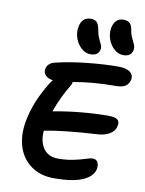

<svg xmlns="http://www.w3.org/2000/svg" viewBox="-112 -1169 935 1238"><g transform="rotate(10 355.5 -549.5)"><path d="M631.8 -866.2Q599.1 -866.2 571.3 -890.9Q543.5 -915.5 530.8 -952.9Q518.1 -990.2 524.9 -1026.9Q539.6 -1091.8 594.2 -1091.8Q620.6 -1091.8 635.3 -1078.9Q649.9 -1065.9 654.8 -1033.2Q659.2 -1005.4 670.7 -982.2Q682.1 -959 688.7 -943.4Q695.3 -927.7 691.9 -909.2Q682.1 -866.2 631.8 -866.2ZM421.9 -835Q389.6 -835 361.8 -859.9Q334 -884.8 321.3 -922.9Q308.6 -960.9 315.9 -997.1Q328.6 -1061 386.2 -1061Q412.1 -1061 425.5 -1047.4Q439 -1033.7 444.8 -999Q449.7 -968.8 460.7 -944.8Q471.7 -920.9 478.3 -906.5Q484.9 -892.1 481.9 -877Q473.6 -835 421.9 -835ZM330.1 -6.8Q237.3 -6.8 175.3 -53.7Q113.3 -100.6 91.8 -177.2Q70.3 -253.9 88.9 -346.2Q112.3 -467.8 189.9 -595.2Q197.3 -608.4 212.9 -627.9Q179.2 -632.8 163.6 -650.4Q147.9 -668 151.9 -690.9Q159.7 -729.5 203.1 -741.2Q294.9 -764.2 408.9 -776.1Q522.9 -788.1 613.8 -788.1Q667 -788.1 691.2 -769Q715.3 -750 710 -720.2Q703.6 -691.4 682.6 -676.8Q661.6 -662.1 616.2 -662.1Q467.8 -662.1 340.8 -639.2Q340.8 -631.3 335.9 -620.1Q281.7 -533.2 245.1 -430.2Q423.3 -463.4 602.1 -464.8Q647.9 -464.8 664.8 -452.4Q681.6 -439.9 675.8 -411.1Q669.4 -377 637.2 -357.4Q605 -337.9 559.1 -335Q340.8 -322.8 211.9 -297.9Q206.1 -224.6 238 -180.4Q270 -136.2 333 -136.2Q388.2 -136.2 434.6 -146.2Q481 -156.2 510.3 -166Q539.6 -175.8 553.2 -175.8Q578.6 -175.8 587.6 -157.2Q596.7 -138.7 591.8 -112.8Q582 -64.5 517.3 -35.6Q452.6 -6.8 330.1 -6.8Z"/></g></svg>

Font: Shantell Sans Irregular Bouncy
Style: Italic
Weight: 600
Italic angle: -11.31°
Designer: Stephen Nixon, Anya Danilova, Shantell Martin
Foundry: Arrow Type
Version: Version 1.006;[9816181b4]